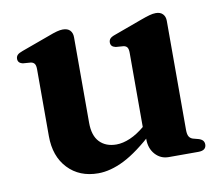

<svg xmlns="http://www.w3.org/2000/svg" viewBox="-61 -556 751 643"><g transform="rotate(-10 314.0 -234.5)"><path d="M402 -72V-96.5L397.5 -98.5V-366.5Q397.5 -379 393.8 -384.8Q390 -390.5 381.5 -392L355 -394Q346 -396 342 -400.5Q338 -405 338 -412Q338 -420 342.8 -425.2Q347.5 -430.5 361 -435L454 -469Q473 -476 484.8 -479.2Q496.5 -482.5 506.5 -482.5Q522 -482.5 530.2 -473.8Q538.5 -465 538.5 -450.5V-80Q538.5 -64.5 542.8 -57.2Q547 -50 556 -47L575 -42Q584.5 -39 589 -33.8Q593.5 -28.5 593.5 -20.5Q593.5 -11 587 -5.5Q580.5 0 566 0H465.5Q438.5 0 420.2 -20.2Q402 -40.5 402 -72ZM82.5 -139V-366.5Q82.5 -379 78.5 -384.8Q74.5 -390.5 66 -392L39.5 -394Q30.5 -396 26.5 -400.5Q22.5 -405 22.5 -412Q22.5 -420 27.5 -425.2Q32.5 -430.5 45.5 -435L139 -469Q158.5 -476.5 170 -479.5Q181.5 -482.5 190 -482.5Q206.5 -482.5 214.8 -473.8Q223 -465 223 -450.5V-159.5Q223 -115.5 244 -93.8Q265 -72 301 -72Q323 -72 348 -82.8Q373 -93.5 399.5 -116L419.5 -133.5L442.5 -110L423 -92.5Q360 -34.5 313 -11Q266 12.5 224.5 12.5Q160.5 12.5 121.5 -28.8Q82.5 -70 82.5 -139Z"/></g></svg>

Font: Fraunces SemiBold
Style: Regular
Weight: 600
Version: Version 1.000;[b76b70a41]